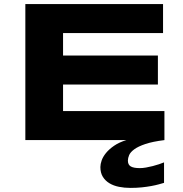

<svg xmlns="http://www.w3.org/2000/svg" viewBox="-20 -691 901 947"><path d="M791 0Q732.4 7.3 697 19.3Q661.6 31.2 642.3 45.4Q623 59.6 616.9 74.2Q610.8 88.9 610.8 101.1Q610.8 121.6 625 129.9Q639.2 138.2 669.9 138.2Q683.6 138.2 700.2 135.3Q716.8 132.3 733.2 128.2Q749.5 124 764.2 119.1Q778.8 114.3 789.1 109.9V210.9Q778.8 213.9 762.9 218.3Q747.1 222.7 725.8 226.6Q704.6 230.5 678.7 233.2Q652.8 235.8 623 235.8Q593.8 235.8 566.9 230.5Q540 225.1 519.8 212.9Q499.5 200.7 487.3 181.2Q475.1 161.6 475.1 132.8Q475.1 118.7 481.4 100.3Q487.8 82 502.9 63.5Q518.1 44.9 542.5 28.1Q566.9 11.2 603 0H105V-670.9H784.2V-527.8H291V-417H758.8V-273.9H291V-143.1H791V0Z"/></svg>

Font: Syncopate
Style: Bold
Weight: 700
Designer: Astigmatic (AOETI)
Foundry: Astigmatic (AOETI)
Version: Version 1.001 2011